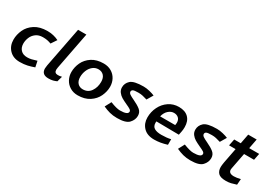

<svg xmlns="http://www.w3.org/2000/svg" viewBox="13 -1212 2663 1884"><g transform="rotate(30 1344.0 -270.0)"><path d="M363 -298 405 -361Q347 -390 278 -390Q191 -390 135 -353.5Q79 -317 54 -262Q29 -207 29 -151Q29 -81 72.5 -35.5Q116 10 190 10Q238 10 275.5 1.5Q313 -7 351 -21L337 -88Q302 -77 279.5 -71.5Q257 -66 231 -66Q184 -66 158 -93.5Q132 -121 132 -166Q132 -200 146 -234.5Q160 -269 191 -292Q222 -315 269 -315Q297 -315 318 -311Q339 -307 363 -298Z M540 -105Q540 -117 543 -130L624 -550H530L442 -96Q438 -72 438 -60Q438 9 515 9Q546 9 566.5 3.5Q587 -2 607 -11L624 -72Q602 -66 579 -66Q540 -66 540 -105Z M1082 -222Q1082 -268 1061.5 -306.5Q1041 -345 1003 -367.5Q965 -390 915 -390Q835 -390 782 -355Q729 -320 704.5 -267.5Q680 -215 680 -159Q680 -114 700.5 -75.5Q721 -37 759 -14Q797 9 846 9Q925 9 978.5 -26Q1032 -61 1057 -114.5Q1082 -168 1082 -222ZM982 -220Q982 -158 950.5 -112.5Q919 -67 861 -67Q824 -67 801.5 -91.5Q779 -116 779 -161Q779 -199 793.5 -234.5Q808 -270 835.5 -292.5Q863 -315 899 -315Q936 -315 959 -290.5Q982 -266 982 -220Z M1293 9Q1391 9 1426 -28.5Q1461 -66 1461 -112Q1461 -153 1431 -177.5Q1401 -202 1347 -227Q1312 -243 1295 -255Q1278 -267 1278 -282Q1278 -297 1292 -304.5Q1306 -312 1353 -312Q1380 -312 1401.5 -307Q1423 -302 1453 -293L1494 -362Q1472 -372 1435 -381Q1398 -390 1367 -390Q1257 -390 1221 -357Q1185 -324 1185 -278Q1185 -247 1202.5 -224Q1220 -201 1243.5 -187Q1267 -173 1306 -155Q1340 -140 1355 -130Q1370 -120 1370 -107Q1370 -70 1280 -70Q1243 -70 1169 -99L1132 -29Q1171 -11 1208.5 -1Q1246 9 1293 9Z M1549 -146Q1549 -79 1591.5 -34.5Q1634 10 1714 10Q1782 10 1858 -14V-77Q1812 -66 1752 -66Q1700 -66 1672 -83Q1644 -100 1644 -141Q1644 -151 1645 -156L1901 -153L1909 -193Q1914 -217 1914 -246Q1914 -314 1876 -352Q1838 -390 1767 -390Q1704 -390 1654 -356Q1604 -322 1576.5 -266Q1549 -210 1549 -146ZM1826 -244Q1826 -232 1823 -217H1652Q1663 -263 1692 -289Q1721 -315 1754 -315Q1786 -315 1806 -296.5Q1826 -278 1826 -244Z M2124 9Q2222 9 2257 -28.5Q2292 -66 2292 -112Q2292 -153 2262 -177.5Q2232 -202 2178 -227Q2143 -243 2126 -255Q2109 -267 2109 -282Q2109 -297 2123 -304.5Q2137 -312 2184 -312Q2211 -312 2232.5 -307Q2254 -302 2284 -293L2325 -362Q2303 -372 2266 -381Q2229 -390 2198 -390Q2088 -390 2052 -357Q2016 -324 2016 -278Q2016 -247 2033.5 -224Q2051 -201 2074.5 -187Q2098 -173 2137 -155Q2171 -140 2186 -130Q2201 -120 2201 -107Q2201 -70 2111 -70Q2074 -70 2000 -99L1963 -29Q2002 -11 2039.5 -1Q2077 9 2124 9Z M2572 -69Q2513 -69 2513 -112Q2513 -118 2515 -128L2550 -309H2663L2678 -384H2565L2586 -494H2490L2469 -384H2395L2380 -309H2454L2421 -138Q2415 -102 2415 -84Q2415 -41 2439 -16Q2463 9 2525 9Q2557 9 2582.5 3Q2608 -3 2641 -14L2646 -80Q2602 -69 2572 -69Z"/></g></svg>

Font: Cambay Devanagari
Style: Bold Italic
Weight: 700
Designer: Pooja Saxena
Foundry: Pooja Saxena
Version: Version 1.005;PS 001.005;hotconv 1.0.70;makeotf.lib2.5.58329